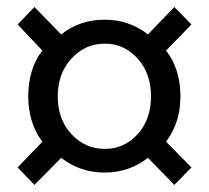

<svg xmlns="http://www.w3.org/2000/svg" viewBox="-20 -642 595 547"><path d="M78.1 -115.2 30.3 -165 100.6 -238.3Q60.5 -292 60.5 -367.2Q60.5 -446.3 100.6 -498L30.3 -572.3L78.1 -622.1L154.3 -543.9Q207 -585.9 278.3 -585.9Q347.7 -585.9 401.4 -543.9L476.6 -622.1L525.4 -572.3L453.1 -498Q494.1 -445.3 494.1 -367.2Q494.1 -293 453.1 -238.3L525.4 -165L476.6 -115.2L401.4 -192.4Q347.7 -150.4 278.3 -150.4Q208 -150.4 154.3 -192.4ZM183.6 -259.8Q222.7 -217.8 278.3 -217.8Q334 -217.8 372.1 -259.8Q410.2 -301.8 410.2 -367.2Q410.2 -432.6 372.1 -475.1Q334 -517.6 278.3 -517.6Q222.7 -517.6 183.6 -475.1Q144.5 -432.6 144.5 -367.2Q144.5 -301.8 183.6 -259.8Z"/></svg>

Font: Gen Shin Gothic Regular
Style: Regular
Weight: 400
Designer: [Source Han Sans]
Ryoko NISHIZUKA  (kana & ideographs); Paul D. Hunt (Latin, Greek & Cyrillic); Wenlong ZHANG  (bopomofo
Version: Version 1.002.20150607